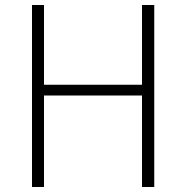

<svg xmlns="http://www.w3.org/2000/svg" viewBox="-20 -748 744 768"><path d="M108 0V-728H156V-409H548V-728H597V0H548V-366H156V0Z"/></svg>

Font: Noto Sans KR ExtraLight
Style: Regular
Weight: 250
Designer: Ryoko NISHIZUKA  (kana, bopomofo & ideographs); Paul D. Hunt (Latin, Greek & Cyrillic); Sandoll Communications , Soo-you
Foundry: Adobe
Version: Version 2.004-H2;hotconv 1.0.118;makeotfexe 2.5.65603